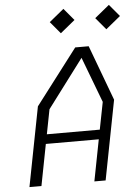

<svg xmlns="http://www.w3.org/2000/svg" viewBox="-62 -990 745 1037"><g transform="rotate(-5 311.0 -471.5)"><path d="M55 0H120L163.5 -224.5H450.5L407 0H468L551.5 -430.5L440 -730H367L138.5 -430.5ZM173.5 -276 199.5 -409.5 396 -671 489.5 -424 460.5 -276ZM242 -878 296.5 -813 376 -878 321.5 -943ZM488.5 -878 543 -813 622.5 -878 568 -943Z"/></g></svg>

Font: Monaspace Krypton ExtraLight
Style: Italic
Weight: 200
Italic angle: -11°
Designer: Riley Cran & the Lettermatic Team
Foundry: Lettermatic
Version: Version 1.101 (Monaspace Krypton)